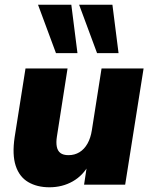

<svg xmlns="http://www.w3.org/2000/svg" viewBox="-20 -782 641 813"><path d="M189 11Q137 11 99.5 -11Q62 -33 46.5 -80Q31 -127 42 -201L88 -492H266L221 -204Q217 -179 220.5 -161Q224 -143 236 -134Q248 -125 270 -125Q296 -125 316.5 -137.5Q337 -150 350.5 -174Q364 -198 369 -231L410 -492H588L510 0H336L349 -86H357Q332 -39 288 -14Q244 11 189 11ZM391 -557 315 -762H456L482 -557ZM217 -557 141 -762H282L308 -557Z"/></svg>

Font: Nunito Sans 12pt ExtraLight 12pt Black
Style: Italic
Weight: 900
Italic angle: -9°
Version: Version 3.101;gftools[0.9.27]